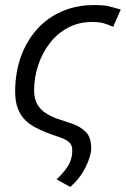

<svg xmlns="http://www.w3.org/2000/svg" viewBox="-20 -550 498 760"><path d="M258 190 204 160Q229 137 247.5 109.5Q266 82 266 45Q266 22 251.5 11Q237 0 214 -7.5Q191 -15 165 -25Q145 -33 123 -44Q101 -55 82 -72.5Q63 -90 51.5 -118Q40 -146 40 -187Q40 -261 62 -323.5Q84 -386 125 -432.5Q166 -479 224 -504.5Q282 -530 353 -530Q391 -530 411.5 -525Q432 -520 458 -512L428 -444Q407 -453 390 -458Q373 -463 344 -463Q292 -463 249.5 -440.5Q207 -418 177 -379Q147 -340 131 -291.5Q115 -243 115 -192Q115 -159 127.5 -137.5Q140 -116 159 -103.5Q178 -91 198 -83Q231 -72 264 -61Q297 -50 319 -28.5Q341 -7 341 36Q341 67 319 111.5Q297 156 258 190Z"/></svg>

Font: Ubuntu Sans
Style: Italic
Weight: 400
Italic angle: -13.5°
Designer: Dalton Maag Ltd
Foundry: Dalton Maag Ltd
Version: Version 1.006